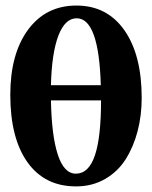

<svg xmlns="http://www.w3.org/2000/svg" viewBox="-20 -664 547 692"><path d="M253.9 7.8Q141.1 7.8 79.1 -79.1Q17.1 -166 17.1 -322.3Q17.1 -470.2 81.3 -557.1Q145.5 -644 255.4 -644Q365.7 -644 428.2 -555.2Q490.7 -466.3 490.7 -311Q490.7 -248 476.1 -191.7Q461.4 -135.3 433.1 -90.3Q404.8 -45.4 358.6 -18.8Q312.5 7.8 253.9 7.8ZM256.3 -598.1Q214.4 -598.1 190.4 -535.4Q166.5 -472.7 163.6 -356.9H343.3Q336.4 -598.1 256.3 -598.1ZM253.4 -38.1Q299.8 -38.1 322 -103.8Q344.2 -169.4 344.2 -302.2H163.6Q166 -174.3 188.5 -106.2Q210.9 -38.1 253.4 -38.1Z"/></svg>

Font: Elstob 10pt
Style: Bold
Weight: 700
Designer: Peter S. Baker
Version: Version 1.015